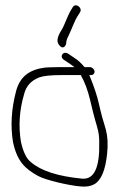

<svg xmlns="http://www.w3.org/2000/svg" viewBox="-20 -721 506 721"><path d="M206.1 -547.5C218.6 -534.6 229 -551.6 228.8 -560.6C228.7 -566.9 231.6 -575.7 237.4 -587C246.9 -605.4 261.6 -647.5 273.1 -663L281 -676C290.3 -692 264.5 -711 253.8 -695L246 -682C236.7 -668.3 222.7 -629.2 215.1 -615C207.8 -601.3 181.7 -569.2 206.1 -547.5ZM283.4 -439C298 -413.2 309.6 -382.4 318.1 -346.7C326.5 -310.9 332.8 -286 336.8 -272C346 -239.6 353 -221.7 352.6 -186C354.8 -92.2 333.7 -46.9 289.2 -50C196.2 -59 134.1 -79.6 96.3 -112C79.7 -124.5 67.2 -149.8 58.7 -188C48.8 -247.7 52.8 -307.7 70.7 -368C78.3 -397.5 96.2 -418.4 127.8 -430.5C143.8 -436.2 170.8 -439 208.9 -439ZM334.9 -454C333.6 -461.9 325.4 -469 317.4 -469H297.4C286.7 -481.7 276.7 -491.3 267.6 -498C265.3 -499.7 254.5 -507 235 -520C215.9 -530.7 200.8 -507 222.1 -495C243.1 -481 255.6 -472.3 259.4 -469H203.9C188.7 -469 173.5 -468.7 158.5 -468C91.3 -462.7 55.2 -433.3 40.7 -380C22.7 -312.3 18.7 -248 28.9 -187C44.7 -113.7 75.2 -86.5 123.5 -60C150.9 -44.9 238.6 -24.3 283.1 -20.8C304 -18.9 320.3 -21.7 333.7 -29C359.7 -43.2 375.9 -81.6 382.3 -144.3C385.9 -178.6 384.3 -208.5 377.6 -234C367.3 -266.6 358.6 -298.6 351.7 -330C344.7 -361.5 332.6 -397.8 315.4 -439H322.4C330.4 -439 336.3 -446.1 334.9 -454Z"/></svg>

Font: MewTooHand
Style: WideLta
Weight: 400
Designer: Mew Too, Robert Jablonski
Version: Version 0.77